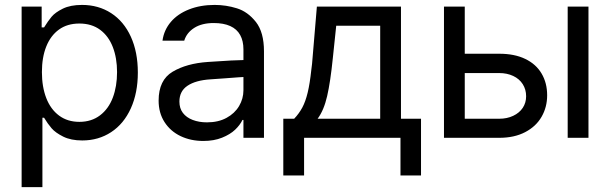

<svg xmlns="http://www.w3.org/2000/svg" viewBox="-20 -557 2465 776"><path d="M67.4 -530.3H148.4V-446.3H158.2Q173.8 -471.7 188.5 -489.3Q203.1 -506.8 233.9 -522Q264.6 -537.1 311.5 -537.1Q377.9 -537.1 429.2 -503.9Q480.5 -470.7 508.8 -408.7Q537.1 -346.7 537.1 -263.7Q537.1 -181.6 508.8 -119.1Q480.5 -56.6 429.2 -22.9Q377.9 10.7 312.5 10.7Q266.6 10.7 235.4 -4.9Q204.1 -20.5 188.5 -38.6Q172.9 -56.6 158.2 -81.1H151.4V199.2H67.4ZM300.8 -64.5Q349.6 -64.5 384.3 -90.8Q418.9 -117.2 436 -162.6Q453.1 -208 453.1 -265.6Q453.1 -322.3 436 -366.7Q418.9 -411.1 384.8 -436.5Q350.6 -461.9 300.8 -461.9Q252 -461.9 218.3 -437.5Q184.6 -413.1 167 -369.1Q149.4 -325.2 149.4 -265.6Q149.4 -206.1 167 -160.6Q184.6 -115.2 218.8 -89.8Q252.9 -64.5 300.8 -64.5Z M885.7 -240.2 830.1 -236.3Q770.5 -232.4 737.8 -210.4Q705.1 -188.5 705.1 -146.5Q705.1 -119.1 719.2 -100.6Q733.4 -82 758.8 -72.3Q784.2 -62.5 816.4 -62.5Q862.3 -62.5 895.5 -80.6Q928.7 -98.6 946.3 -128.4Q963.9 -158.2 963.9 -192.4V-357.4Q963.9 -391.6 950.7 -415.5Q937.5 -439.5 910.6 -451.7Q883.8 -463.9 843.8 -463.9Q795.9 -463.9 765.1 -444.3Q734.4 -424.8 724.6 -392.6H636.7Q642.6 -435.5 670.4 -468.3Q698.2 -501 744.1 -519Q790 -537.1 847.7 -537.1Q893.6 -537.1 937.5 -523.4Q981.4 -509.8 1014.2 -468.3Q1046.9 -426.8 1046.9 -349.6V0H963.9V-72.3H960Q950.2 -51.8 930.2 -32.7Q910.2 -13.7 877.4 -0.5Q844.7 12.7 801.8 12.7Q751 12.7 710 -6.8Q668.9 -26.4 645 -63.5Q621.1 -100.6 621.1 -150.4Q621.1 -233.4 677.7 -267.1Q734.4 -300.8 820.3 -306.6Q830.1 -307.6 914.1 -312.5L969.7 -314.5L970.7 -246.1Q961.9 -246.1 885.7 -240.2Z M1125 -77.1H1168.9Q1188.5 -97.7 1201.7 -122.1Q1214.8 -146.5 1223.6 -183.1Q1232.4 -219.7 1238.3 -275.4Q1240.2 -287.1 1241.2 -298.8Q1242.2 -310.5 1243.2 -322.3L1260.7 -530.3H1600.6V-77.1H1681.6V152.3H1598.6V0H1209V152.3H1125ZM1516.6 -77.1V-453.1H1338.9L1325.2 -322.3Q1315.4 -225.6 1302.2 -168.5Q1289.1 -111.3 1263.7 -77.1Z M2191.4 -171.9Q2191.4 -124 2168.9 -85Q2146.5 -45.9 2102.5 -22.9Q2058.6 0 1998 0H1774.4V-530.3H1858.4V-77.1H1998Q2029.3 -77.1 2054.2 -88.9Q2079.1 -100.6 2092.8 -121.1Q2106.4 -141.6 2106.4 -168Q2106.4 -195.3 2092.8 -216.8Q2079.1 -238.3 2054.2 -250Q2029.3 -261.7 1998 -261.7H1844.7V-339.8H1998Q2059.6 -339.8 2103 -318.8Q2146.5 -297.9 2168.9 -259.8Q2191.4 -221.7 2191.4 -171.9ZM2274.4 -530.3H2358.4V0H2274.4Z"/></svg>

Font: Pretendard Std Variable
Style: Regular
Weight: 400
Designer: Base glyphs from Inter by Rasmus Andersson; Hangeul glyphs from Noto Sans CJK(Source Han Sans) by Jang Soo-young and Kan
Foundry: Kil Hyung-jin
Version: Version 1.309;Glyphs 3.2 (3225)